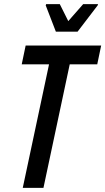

<svg xmlns="http://www.w3.org/2000/svg" viewBox="-20 -908 509 928"><path d="M90 0 217 -597H85L104 -688H469L450 -597H317L190 0ZM250 -755 201 -882 203 -888H269L310 -806L382 -888H454L452 -882L355 -755Z"/></svg>

Font: Saira Condensed Medium
Style: Italic
Weight: 500
Width: 3
Italic angle: -12°
Designer: Hector Gatti with collaboration of the Omnibus-Type team
Foundry: Omnibus-Type
Version: Version 1.101